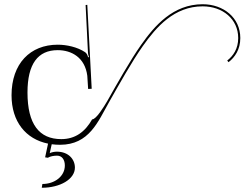

<svg xmlns="http://www.w3.org/2000/svg" viewBox="-20 -682 1165 915"><path d="M400 -258 417 -259 396 -659 388 -658 399 -435C399.7 -421 402 -417 404 -410L400 -409C397 -419 394 -427 386 -433C349 -458 297 -469 255 -469C124 -469 35 -379 35 -228C35 -102.3 103 -19 209 2.5L195 67.8L208 69.8C219 62.8 237 59.8 252 59.8C276 59.8 289 79.8 289 106.8C289 157.8 241 194.8 182 194.8L179 212.8C267 212.8 337 171.8 337 116.8C337 76.8 306 40.8 251 40.8C238 40.8 226 43.8 217 47.8L226.5 5.4C239.2 7.1 252.4 8 266 8C405 8 446.9 -102 499.7 -195.2C546.1 -277 608.4 -388.6 660.4 -462.2C724.6 -553.1 810.1 -651.8 945.7 -651.8C1041 -651.8 1115.2 -591 1115.2 -500.7C1115.2 -449.9 1091.6 -415.8 1062.9 -393.5L1069.1 -385.6C1099.6 -409.4 1125.2 -446.4 1125.2 -500.8C1125.2 -597.5 1045.1 -661.8 945.7 -661.8C804.6 -661.8 716.5 -559.1 652.3 -468C599.8 -393.6 537.2 -281.7 491 -200.1C476.1 -175 439 -113 419 -113C385 -53 338 -19 272 -19C167 -19 111 -90 111 -241C111 -378 161 -443 255 -443C321 -443 385 -408 396 -321Z"/></svg>

Font: FoglihtenNo04
Style: Regular
Weight: 500
Designer: gluk (gluksza@wp.pl)
Foundry: gluk (gluksza@wp.pl)
Version: Version 0.70